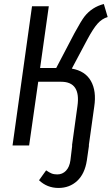

<svg xmlns="http://www.w3.org/2000/svg" viewBox="-20 -719 552 949"><path d="M512.2 -634.8Q483.9 -626.5 462.2 -602.1Q440.4 -577.6 411.1 -522.9L335 -379.9Q401.4 -368.2 429.4 -318.6Q457.5 -269 445.8 -191.9L418.9 0H419.9L409.2 74.2Q398.9 140.6 361.3 175.3Q323.7 210 269 210Q212.9 210 172.9 171.9L208 123Q223.6 133.8 235.1 138.4Q246.6 143.1 263.2 143.1Q288.6 143.1 306.2 124.8Q323.7 106.4 328.1 73.2L336.9 0H335.9L362.8 -194.8Q379.9 -314.9 282.2 -314.9H168.9L124 0H42L138.2 -688H221.2L178.2 -382.8H257.8L348.1 -555.2Q381.8 -617.2 397.9 -637.7Q434.6 -684.1 493.2 -699.2Z"/></svg>

Font: Fira Sans Compressed Book
Style: Italic
Weight: 350
Width: 3
Italic angle: -8°
Designer: Carrois Corporate & Edenspiekermann AG
Foundry: Carrois Corporate GbR & Edenspiekermann AG
Version: Version 4.203;PS 004.203;hotconv 1.0.88;makeotf.lib2.5.64775